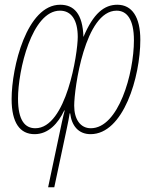

<svg xmlns="http://www.w3.org/2000/svg" viewBox="-20 -556 641 810"><path d="M475 -536C420 -536 374 -500 332 -400C329 -498 292 -536 234 -536C93 -536 29 -273 29 -138C29 -38 64 10 126 10C184 10 225 -35 251 -90H253C250 -78 245 -60 241 -40L183 234H209L262 -15C267 -37 271 -60 274 -78H276C282 -27 310 10 362 10C501 10 572 -232 572 -388C572 -484 537 -536 475 -536ZM472 -511C515 -511 545 -475 545 -386C545 -246 480 -15 363 -15C319 -15 293 -53 293 -110C293 -182 338 -511 472 -511ZM233 -511C282 -511 308 -470 308 -400C308 -331 260 -15 129 -15C86 -15 56 -47 56 -140C56 -259 114 -511 233 -511Z"/></svg>

Font: Noto Sans ExtraCondensed Thin
Style: Italic
Weight: 100
Width: 2
Italic angle: -12°
Designer: Monotype Design Team
Foundry: Monotype Imaging Inc.
Version: Version 2.013